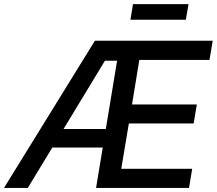

<svg xmlns="http://www.w3.org/2000/svg" viewBox="-48 -929 1072 949"><path d="M-28.3 0 420.9 -727.5H1003.4L987.3 -632.8H640.6L604.5 -412.6H924.8L909.2 -318.8H588.9L551.3 -94.7H901.9L886.2 0H426.8L530.8 -628.9H470.7L89.4 0ZM170.9 -199.7 186 -291.5H527.3L512.2 -199.7ZM883.8 -908.7 870.6 -831.5H596.7L609.4 -908.7Z"/></svg>

Font: Inter 24pt Medium
Style: Italic
Weight: 500
Italic angle: -9.3988°
Designer: Rasmus Andersson
Foundry: rsms
Version: Version 4.001;git-66647c0bb